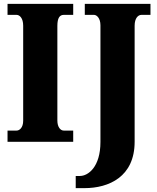

<svg xmlns="http://www.w3.org/2000/svg" viewBox="-20 -734 813 994"><path d="M19 0H359V-58H310C293 -58 277 -76 277 -110V-600C277 -641 289 -657 310 -657H359V-714H19V-657H66C81 -657 100 -641 100 -601V-109C100 -73 81 -58 66 -58H19ZM372 240H417C544 240 677 181 677 0V-601C677 -641 696 -657 712 -657H759V-714H419V-657H467C480 -657 500 -641 500 -603V1C500 131 436 177 394 177H372Z"/></svg>

Font: Noto Serif Myanmar Condensed Black
Style: Regular
Weight: 900
Width: 3
Designer: Ben Mitchell and the Monotype Design Team
Foundry: Monotype Imaging Inc.
Version: Version 2.106